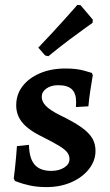

<svg xmlns="http://www.w3.org/2000/svg" viewBox="-20 -750 447 782"><path d="M170 12Q131 12 102 5.5Q73 -1 57 -7Q41 -13 41 -13L36 -23Q38 -36 40.5 -60Q43 -84 45.5 -110.5Q48 -137 49 -155L98 -160Q99 -105 121 -79.5Q143 -54 189 -54Q220 -54 241.5 -67.5Q263 -81 263 -102Q263 -117 254 -129Q245 -141 222.5 -155Q200 -169 158 -190Q99 -218 72.5 -249Q46 -280 46 -321Q46 -365 71.5 -398.5Q97 -432 142.5 -451.5Q188 -471 246 -471Q293 -471 323.5 -462Q354 -453 354 -453L358 -444Q358 -444 355 -426Q352 -408 347.5 -379Q343 -350 340 -317L289 -314Q289 -314 289.5 -321.5Q290 -329 290 -335Q290 -370 272.5 -386.5Q255 -403 217 -403Q188 -403 169 -389.5Q150 -376 150 -356Q150 -336 167 -318.5Q184 -301 224 -281Q280 -254 311.5 -231.5Q343 -209 356 -186.5Q369 -164 369 -136Q369 -95 342 -61Q315 -27 270 -7.5Q225 12 170 12ZM177 -521 164 -524 136 -556Q165 -586 193.5 -617Q222 -648 245 -673.5Q268 -699 281.5 -714.5Q295 -730 295 -730L308 -729L358 -670L357 -657Q357 -657 331 -638.5Q305 -620 263.5 -589Q222 -558 177 -521Z"/></svg>

Font: Alegreya SemiBold
Style: Regular
Weight: 600
Designer: Juan Pablo del Peral
Foundry: Huerta Tipografica
Version: Version 2.009